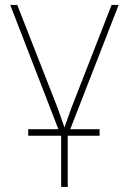

<svg xmlns="http://www.w3.org/2000/svg" viewBox="-20 -548 518 771"><path d="M379.9 -29.3C379.9 -29.3 262.2 -29.3 262.2 -29.3C262.2 -29.3 456.5 -528.3 456.5 -528.3C456.5 -528.3 428.2 -528.3 428.2 -528.3C428.2 -528.3 265.6 -111.8 265.6 -111.8C265.6 -111.8 238.8 -36.1 238.8 -36.1C238.8 -36.1 212.4 -111.8 212.4 -111.8C212.4 -111.8 49.3 -528.3 49.3 -528.3C49.3 -528.3 21 -528.3 21 -528.3C21 -528.3 214.4 -29.3 214.4 -29.3C214.4 -29.3 93.3 -29.3 93.3 -29.3C93.3 -29.3 93.3 -2.9 93.3 -2.9C93.3 -2.9 224.6 -2.9 224.6 -2.9C224.6 -2.9 225.6 -1 225.6 -1C225.6 -1 225.6 202.6 225.6 202.6C225.6 202.6 252 202.6 252 202.6C252 202.6 252 -2.9 252 -2.9C252 -2.9 379.9 -2.9 379.9 -2.9C379.9 -2.9 379.9 -29.3 379.9 -29.3Z"/></svg>

Font: WOX
Style: Regular
Weight: 500
Designer: Google
Foundry: ""
Version: ""